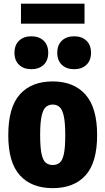

<svg xmlns="http://www.w3.org/2000/svg" viewBox="-20 -990 560 1021"><path d="M260.5 10.5Q148 10.5 86 -57.5Q24 -125.5 24 -271Q24 -419.5 85.8 -488.2Q147.5 -557 260.5 -557Q372.5 -557 434.5 -487Q496.5 -417 496.5 -272.5Q496.5 -125.5 434.8 -57.5Q373 10.5 260.5 10.5ZM260.5 -112.5Q282 -112.5 297 -124.5Q312 -136.5 319.5 -170.5Q327 -204.5 327 -270.5Q327 -338.5 319 -373.5Q311 -408.5 296.2 -421.2Q281.5 -434 260.5 -434Q239.5 -434 224.5 -421.5Q209.5 -409 201.5 -374.2Q193.5 -339.5 193.5 -273Q193.5 -206 201 -171.5Q208.5 -137 223.5 -124.8Q238.5 -112.5 260.5 -112.5ZM374.5 -622Q333.5 -622 309 -645.2Q284.5 -668.5 284.5 -709.5Q284.5 -750.5 309 -773.8Q333.5 -797 374.5 -797Q415 -797 439.5 -773.8Q464 -750.5 464 -709.5Q464 -668.5 439.5 -645.2Q415 -622 374.5 -622ZM146.5 -622Q106 -622 81.5 -645.2Q57 -668.5 57 -709.5Q57 -750.5 81.5 -773.8Q106 -797 146.5 -797Q187.5 -797 212 -773.8Q236.5 -750.5 236.5 -709.5Q236.5 -668.5 212 -645.2Q187.5 -622 146.5 -622ZM91.5 -864V-970.5H429.5V-864Z"/></svg>

Font: Encode Sans Condensed ExtraBold
Style: Regular
Weight: 800
Width: 3
Designer: Multiple Designers
Foundry: Impallari Type
Version: Version 3.000; ttfautohint (v1.8.3) -l 8 -r 50 -G 200 -x 14 